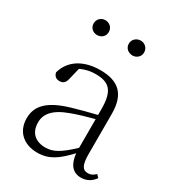

<svg xmlns="http://www.w3.org/2000/svg" viewBox="-184 -872 914 998"><g transform="rotate(30 273.0 -373.0)"><path d="M155 -671C180 -671 201 -688 201 -715C201 -742 180 -760 155 -760C131 -760 110 -742 110 -715C110 -688 131 -671 155 -671ZM368 -671C391 -671 413 -688 413 -715C413 -742 391 -760 368 -760C343 -760 321 -742 321 -715C321 -688 343 -671 368 -671ZM453 13C485 13 513 -1 533 -30L518 -46C502 -31 490 -25 473 -25C443 -25 427 -44 427 -113V-354C427 -473 372 -522 263 -522C161 -522 90 -476 68 -397C72 -377 85 -366 105 -366C126 -366 139 -375 145 -402L162 -472C192 -486 221 -492 250 -492C330 -492 368 -463 368 -350V-314C322 -303 272 -290 225 -276C101 -239 55 -188 55 -114C55 -31 114 14 191 14C262 14 307 -19 369 -85C375 -23 402 13 453 13ZM368 -117C299 -51 260 -30 215 -30C156 -30 117 -62 117 -125C117 -175 148 -217 237 -249C277 -264 323 -277 368 -289Z"/></g></svg>

Font: Noto Serif CJK SC ExtraLight
Style: Regular
Weight: 200
Designer: Ryoko NISHIZUKA 西塚涼子 (kana & ideographs); Frank Grießhammer (Latin, Greek & Cyrillic); Wenlong ZHANG 张文龙 (bopomofo); San
Foundry: Adobe
Version: Version 2.001;hotconv 1.1.0;makeotfexe 2.6.0